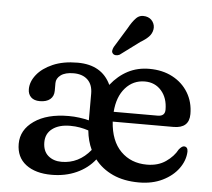

<svg xmlns="http://www.w3.org/2000/svg" viewBox="-51 -761 915 828"><g transform="rotate(5 406.0 -346.5)"><path d="M775.5 -301Q775.5 -239.5 707.5 -239.5H444.5Q450 -156 494.2 -111.8Q538.5 -67.5 607 -67.5Q655.5 -67.5 689 -90.8Q722.5 -114 738.5 -144.5Q751.5 -160.5 761 -160Q777 -159 777 -138.5Q775.5 -100 750.5 -65.5Q725.5 -31 681.5 -9.5Q637.5 12 579.5 12Q514.5 12 466.5 -10Q418.5 -32 388.5 -71Q357.5 -31.5 309.2 -9.8Q261 12 201.5 12Q131.5 12 90.2 -19.5Q49 -51 49 -109Q49 -169.5 104.5 -208.2Q160 -247 254 -247Q277 -247 299.5 -244Q322 -241 341.5 -236V-351.5Q341.5 -390.5 319.5 -411.5Q297.5 -432.5 258.5 -432.5Q222.5 -432.5 203.2 -418.2Q184 -404 184 -383.5V-350.5Q184 -326.5 168 -313.2Q152 -300 123.5 -300Q98.5 -300 85.2 -313Q72 -326 72 -347.5Q72 -380 96 -410.2Q120 -440.5 164.8 -460Q209.5 -479.5 272 -479.5Q377 -479.5 416 -396Q448.5 -437 490 -458.5Q531.5 -480 582.5 -480Q639.5 -480 683 -457Q726.5 -434 751 -393.5Q775.5 -353 775.5 -301ZM568 -424Q517.5 -424 483.8 -386Q450 -348 445 -282H635.5Q667 -282 667 -310.5Q667 -361 639.5 -392.5Q612 -424 568 -424ZM158.5 -125.5Q158.5 -87 181.5 -67.2Q204.5 -47.5 239.5 -47.5Q314 -47.5 365 -110Q347.5 -147 343 -192.5Q325 -198.5 305.5 -202Q286 -205.5 264 -205.5Q215.5 -205.5 187 -184.2Q158.5 -163 158.5 -125.5ZM474 -647Q489.5 -675.5 505.8 -692Q522 -708.5 547 -704Q567.5 -700 577.8 -684.2Q588 -668.5 585 -650.5Q582 -632.5 569 -619Q556 -605.5 533 -592L449 -529.5Q442 -526 433.8 -526Q425.5 -526 420.5 -531Q414.5 -537 415.8 -544.8Q417 -552.5 421 -560.5Z"/></g></svg>

Font: Fraunces 9pt S100
Style: Regular
Weight: 400
Version: Version 1.000; ttfautohint (v1.8.3)